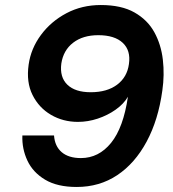

<svg xmlns="http://www.w3.org/2000/svg" viewBox="-20 -732 690 764"><path d="M381 -712Q463 -712 515 -682.5Q567 -653 594 -604Q621 -555 628 -494.5Q635 -434 626 -372Q610 -255 563.5 -168.5Q517 -82 446.5 -35Q376 12 285 12Q208 12 159.5 -17Q111 -46 89 -93Q67 -140 69 -193H195Q198 -150 225.5 -126.5Q253 -103 302 -103Q373 -103 422 -163.5Q471 -224 489 -347Q472 -318 440 -295.5Q408 -273 369 -260Q330 -247 290 -247Q231 -247 183 -275Q135 -303 109.5 -354Q84 -405 94 -475Q103 -539 143 -593Q183 -647 244.5 -679.5Q306 -712 381 -712ZM371 -592Q310 -592 271 -562Q232 -532 224 -479Q217 -425 248 -395Q279 -365 341 -365Q406 -365 446 -395Q486 -425 493 -477Q501 -531 468.5 -561.5Q436 -592 371 -592Z"/></svg>

Font: Host Grotesk Black
Style: Italic
Weight: 900
Italic angle: -8°
Designer: Doğukan Karapınar based on Poppins by Indian Type Foundry, Jonny Pinhorn
Foundry: Element Type
Version: Version 1.000; ttfautohint (v1.8.4.7-5d5b);gftools[0.9.33]